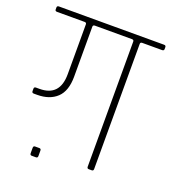

<svg xmlns="http://www.w3.org/2000/svg" viewBox="-132 -715 750 838"><g transform="rotate(20 243.0 -296.5)"><path d="M138 21Q138 30 130 30H110Q102 30 102 21V-4Q102 -13 110 -13H130Q138 -13 138 -4ZM-1 -623H487Q496 -623 496 -615V-606Q496 -598 487 -598H395Q386 -598 386 -590V-9Q386 0 378 0H364Q356 0 356 -9V-590Q356 -598 347 -598H175Q166 -598 166 -590V-358Q166 -291 132.5 -259.5Q99 -228 41 -228H26Q17 -228 17 -236V-248Q17 -256 26 -256H42Q136 -256 136 -358V-590Q136 -598 127 -598H-1Q-10 -598 -10 -606V-615Q-10 -623 -1 -623Z"/></g></svg>

Font: Rajdhani Light
Style: Regular
Weight: 300
Designer: Satya Rajpurohit, Jyotish Sonowal
Foundry: Indian Type Foundry
Version: Version 1.201;PS 1.0;hotconv 1.0.78;makeotf.lib2.5.61930; tt